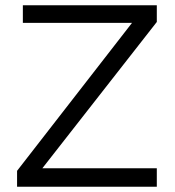

<svg xmlns="http://www.w3.org/2000/svg" viewBox="-20 -710 666 730"><path d="M44.9 0H576.2V-70.3H141.1L576.2 -626.5V-689.9H66.9V-623H481.9L44.9 -60.5Z"/></svg>

Font: HK Grotesk
Style: Regular
Weight: 400
Designer: Alfredo Marco Pradil and Stefan Peev
Foundry: Hanken Design Co.
Version: Version 1.045;PS 001.045;hotconv 1.0.88;makeotf.lib2.5.64775